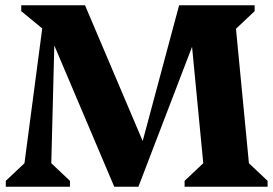

<svg xmlns="http://www.w3.org/2000/svg" viewBox="-20 -710 1039 730"><path d="M414.4 0 121.6 -690H303.2L539.4 -134H511.8L661 -690H770.8L506.2 0ZM2 0V-22.4L73 -89.4L144.2 -629.4L146.6 -596.8L60.8 -667.6V-690H190.4L175 -89.4L246 -22.4V0ZM681.8 0V-22.4L752.8 -89.4L695 -690H948.2V-667.6L877.2 -600.6L926.4 -89.4L997.4 -22.4V0Z"/></svg>

Font: Platypi Light
Style: Regular
Weight: 300
Designer: David Sargent
Foundry: Bolt Cutter Type
Version: Version 1.200